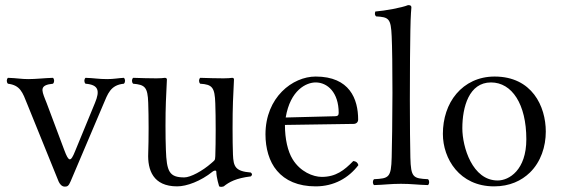

<svg xmlns="http://www.w3.org/2000/svg" viewBox="-20 -718 2192 750"><path d="M314 -391C365 -387 371 -364 351 -316L274 -129C256 -84 249 -84 231 -132L162 -316C160 -321 158 -326 156 -331C142 -367 135 -386 187 -391C193 -397 193 -408 187 -414C152 -413 121 -409 90 -409C63 -409 46 -413 11 -414C5 -408 5 -397 11 -391C59 -385 68 -358 87 -310L209 -9C213 0 221 11 233 11C243 11 248 9 256 -10L383 -309C401 -351 411 -386 464 -391C470 -397 470 -408 464 -414C443 -413 424 -409 399 -409C364 -409 349 -413 314 -414C308 -408 308 -397 314 -391Z M672 10C709 10 764 -10 811 -48C816 -52 825 -54 825 -47C825 -25 836 10 836 10C843 13 847 12 854 10C875 -7 902 -22 960 -29C966 -35 966 -38 960 -44C899 -49 892 -67 890 -114C888 -164 888 -270 890 -320C891 -349 894 -408 894 -408C894 -411 892 -414 887 -414C882 -413 867 -412 853 -412C822 -412 797 -413 762 -414C756 -408 756 -397 762 -391C809 -388 819 -377 821 -314C823 -264 823 -158 821 -108C820 -90 819 -93 806 -81C771 -50 724 -25 700 -25C641 -25 631 -48 628 -133C626 -183 626 -270 628 -320C629 -349 632 -408 632 -408C632 -411 629 -414 624 -414C619 -413 605 -412 591 -412C560 -412 535 -413 500 -414C494 -408 494 -397 500 -391C546 -387 557 -378 559 -316C561 -266 561 -170 559 -120C556 -54 578 10 672 10Z M1360 -89C1325 -53 1292 -27 1237 -27C1203 -27 1153 -47 1123 -96C1104 -127 1093 -175 1093 -230L1361 -234C1372 -234 1379 -241 1379 -251C1379 -331 1346 -419 1213 -419C1123 -419 1017 -338 1017 -193C1017 -140 1031 -87 1062 -51C1094 -13 1144 10 1213 10C1285 10 1342 -23 1380 -73C1377 -83 1371 -88 1360 -89ZM1096 -259C1114 -367 1177 -396 1213 -396C1259 -396 1303 -357 1303 -277C1303 -268 1299 -264 1289 -264Z M1510 -103C1508 -24 1499 -21 1441 -18C1435 -12 1435 -1 1441 5C1481 4 1505 0 1546 0C1587 0 1611 4 1652 5C1658 -1 1658 -12 1652 -18C1594 -21 1585 -24 1583 -103C1582 -140 1581 -233 1581 -329C1581 -440 1582 -556 1583 -599C1584 -661 1587 -689 1587 -689C1587 -696 1583 -698 1574 -698C1550 -688 1484 -676 1446 -673C1444 -665 1443 -660 1449 -654C1499 -651 1507 -646 1510 -576C1512 -538 1513 -448 1513 -355C1513 -252 1511 -145 1510 -103Z M1710 -195C1710 -98 1775 10 1910 10C1971 10 2017 -12 2050 -44C2093 -86 2112 -146 2112 -204C2112 -303 2058 -419 1912 -419C1849 -419 1798 -393 1763 -352C1728 -311 1710 -255 1710 -195ZM1898 -396C1980 -396 2036 -311 2036 -174C2036 -54 1969 -13 1924 -13C1825 -13 1786 -144 1786 -217C1786 -300 1812 -396 1898 -396Z"/></svg>

Font: Libertinus Serif Display
Style: Regular
Weight: 400
Designer: Philipp H. Poll, Khaled Hosny
Foundry: Caleb Maclennan
Version: Version 7.050;RELEASE